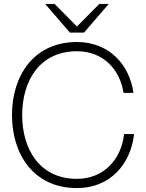

<svg xmlns="http://www.w3.org/2000/svg" viewBox="-20 -946 744 978"><path d="M372 12C541 12 646 -110 663 -263H612C598 -135 509 -35 372 -35C181 -35 93 -187 93 -360C93 -533 181 -685 372 -685C504 -685 591 -594 609 -473H660C639 -619 534 -732 372 -732C149 -732 41 -557 41 -360C41 -163 149 12 372 12ZM210 -926 336 -780H408L534 -926H486L372 -811L258 -926Z"/></svg>

Font: Aspekta 200
Style: Regular
Weight: 200
Designer: Ivo Dolenc
Version: Version 2.000